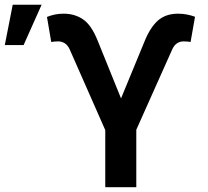

<svg xmlns="http://www.w3.org/2000/svg" viewBox="-26 -780 868 800"><path d="M412.6 0V-237.9L264.2 -574.6Q248.9 -607.6 215.6 -607.6Q208.8 -607.6 199.4 -606.7Q190 -605.8 187.5 -605.1L169.7 -709.5Q185.7 -715.9 202.6 -719.5Q219.5 -723 239.3 -723Q285.2 -723 320 -699.4Q354.8 -675.8 380.7 -611.2L478.3 -370L576.3 -607.6Q599.4 -665.1 631.7 -694.1Q664.1 -723 716.3 -723Q734.7 -723 752.5 -719.6Q770.2 -716.3 786.6 -710.2L768.1 -605.1Q765.6 -605.8 756.4 -606.7Q747.2 -607.6 740.1 -607.6Q706.7 -607.6 691.8 -574.6L541.9 -239.3V0ZM-6 -592.3 27 -760.3H147.4L72.4 -592.3Z"/></svg>

Font: Inter UI Semi Bold
Style: Regular
Weight: 600
Designer: Rasmus Andersson
Foundry: rsms
Version: 3.2;8d6f07862